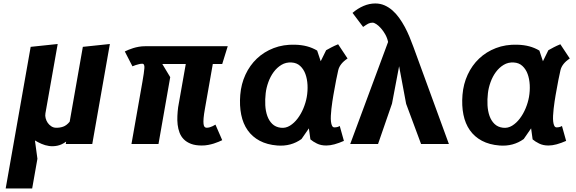

<svg xmlns="http://www.w3.org/2000/svg" viewBox="-20 -810 3240 1080"><path d="M352 -13.5Q327.5 4.5 303 9.5Q278.5 14.5 256 11.2Q233.5 8 213.2 -1Q193 -10 176.5 -20L190.5 83L161 250H12L152.5 -546.5L304.5 -562.5L235.5 -172.5Q233 -159 236.8 -144.8Q240.5 -130.5 248.5 -119Q256.5 -107.5 268.2 -99.8Q280 -92 293.5 -91.5Q314.5 -90.5 334.5 -97.2Q354.5 -104 372 -125.5L446 -546.5L598 -562.5L499 0H350Z M1177 -450 1133 -200Q1127 -167 1125.2 -145.8Q1123.5 -124.5 1125 -112.5Q1126.5 -100.5 1131 -96Q1135.5 -91.5 1142.5 -91.5Q1151 -91.5 1159.8 -94Q1168.5 -96.5 1175.5 -100Q1184 -104 1192 -109L1230 -21.5Q1221 -17.5 1209 -12.2Q1197 -7 1182.5 -2.5Q1168 2 1151 5.2Q1134 8.5 1115 8.5Q1079 8.5 1054.2 -1Q1029.5 -10.5 1013.8 -26.5Q998 -42.5 990 -63.8Q982 -85 979.2 -109Q976.5 -133 977.8 -158Q979 -183 982 -206.5L1025 -450H893L937.5 -376L871.5 0H719.5L781 -349Q790.5 -403 792.2 -427.2Q794 -451.5 780 -451.5Q771 -451.5 761.5 -449Q752 -446.5 743.5 -444Q734 -441 725 -437L682 -520.5Q691 -525 703 -530Q715 -535 729.5 -539.5Q744 -544 761 -547Q778 -550 796.5 -550H1261L1230 -450Z M1705.5 -264Q1711.5 -298 1709.8 -332Q1708 -366 1698 -393.5Q1688 -421 1668.5 -439Q1649 -457 1620 -458.5Q1588.5 -460.5 1563.2 -445.2Q1538 -430 1519.5 -405Q1501 -380 1489.5 -348.2Q1478 -316.5 1474.5 -285.5Q1470.5 -251 1472.2 -218Q1474 -185 1483.5 -158Q1493 -131 1511.5 -113Q1530 -95 1559 -91.5Q1586.5 -88 1610.8 -103Q1635 -118 1654.2 -143.5Q1673.5 -169 1686.8 -201Q1700 -233 1705.5 -264ZM1717.5 -88 1676 -28Q1617 14.5 1540 8.5Q1482.5 4 1440.8 -18.2Q1399 -40.5 1373 -77.5Q1347 -114.5 1336.8 -165Q1326.5 -215.5 1331.5 -276.5Q1336.5 -338 1360.8 -390.2Q1385 -442.5 1425 -480.5Q1465 -518.5 1519.5 -539.5Q1574 -560.5 1639.5 -558.5Q1676.5 -557.5 1706.8 -549.5Q1737 -541.5 1764 -525.5L1784 -465.5L1814.5 -527.5Q1829 -535.5 1844.5 -543.8Q1860 -552 1882 -561L1935 -481Q1891 -452 1882.5 -414.5Q1877.5 -393.5 1870.8 -359.5Q1864 -325.5 1855.5 -276Q1852.5 -259 1849.5 -238.8Q1846.5 -218.5 1844.2 -198.2Q1842 -178 1841 -159Q1840 -140 1841.8 -125.5Q1843.5 -111 1848 -102.2Q1852.5 -93.5 1861 -93.5Q1871.5 -93.5 1879.2 -96Q1887 -98.5 1891 -101.5L1914.5 -17.5Q1886 -5 1861.2 1.8Q1836.5 8.5 1815 8.5Q1785 8.5 1762.8 -2.5Q1740.5 -13.5 1726 -26Z M2348.5 0 2264.5 -226 2225 -437.5 2185 -227 2106.5 0H1950L2163 -574Q2158.5 -596 2147.5 -615.8Q2136.5 -635.5 2123.5 -650.2Q2110.5 -665 2097.5 -673.8Q2084.5 -682.5 2076 -682.5Q2069 -682.5 2063.2 -681.2Q2057.5 -680 2051.5 -677Q2045.5 -674 2038.8 -669.5Q2032 -665 2022.5 -658.5L1963 -737.5Q1992 -762.5 2024.8 -776.5Q2057.5 -790.5 2091 -790.5Q2119 -790.5 2143 -780Q2167 -769.5 2187.5 -751.5Q2208 -733.5 2225.2 -709.5Q2242.5 -685.5 2257 -658.5Q2271.5 -631.5 2283.5 -602.5Q2295.5 -573.5 2305.5 -546L2505 0Z M2955.5 -264Q2961.5 -298 2959.8 -332Q2958 -366 2948 -393.5Q2938 -421 2918.5 -439Q2899 -457 2870 -458.5Q2838.5 -460.5 2813.2 -445.2Q2788 -430 2769.5 -405Q2751 -380 2739.5 -348.2Q2728 -316.5 2724.5 -285.5Q2720.5 -251 2722.2 -218Q2724 -185 2733.5 -158Q2743 -131 2761.5 -113Q2780 -95 2809 -91.5Q2836.5 -88 2860.8 -103Q2885 -118 2904.2 -143.5Q2923.5 -169 2936.8 -201Q2950 -233 2955.5 -264ZM2967.5 -88 2926 -28Q2867 14.5 2790 8.5Q2732.5 4 2690.8 -18.2Q2649 -40.5 2623 -77.5Q2597 -114.5 2586.8 -165Q2576.5 -215.5 2581.5 -276.5Q2586.5 -338 2610.8 -390.2Q2635 -442.5 2675 -480.5Q2715 -518.5 2769.5 -539.5Q2824 -560.5 2889.5 -558.5Q2926.5 -557.5 2956.8 -549.5Q2987 -541.5 3014 -525.5L3034 -465.5L3064.5 -527.5Q3079 -535.5 3094.5 -543.8Q3110 -552 3132 -561L3185 -481Q3141 -452 3132.5 -414.5Q3127.5 -393.5 3120.8 -359.5Q3114 -325.5 3105.5 -276Q3102.5 -259 3099.5 -238.8Q3096.5 -218.5 3094.2 -198.2Q3092 -178 3091 -159Q3090 -140 3091.8 -125.5Q3093.5 -111 3098 -102.2Q3102.5 -93.5 3111 -93.5Q3121.5 -93.5 3129.2 -96Q3137 -98.5 3141 -101.5L3164.5 -17.5Q3136 -5 3111.2 1.8Q3086.5 8.5 3065 8.5Q3035 8.5 3012.8 -2.5Q2990.5 -13.5 2976 -26Z"/></svg>

Font: B612
Style: Bold Italic
Weight: 700
Italic angle: -10°
Designer: Nicolas Chauveau, Thomas Paillot, Jonathan Favre-Lamarine, Jean-Luc Vinot
Foundry: AIRBUS
Version: Version 1.008